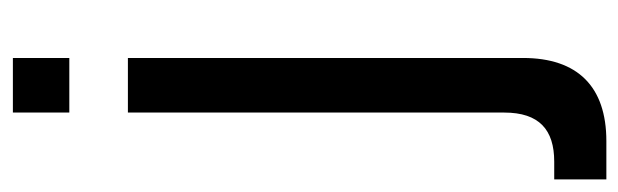

<svg xmlns="http://www.w3.org/2000/svg" viewBox="-378 -400 1008 313"><g transform="rotate(-90 126.5 -244.0)"><path d="M-10 240H52.5C141.5 240 188 193 188 104V-540H99V73.5C99 130.5 71 155 19 155H-10ZM99 -635.5H188V-727.5H99Z"/></g></svg>

Font: Eudonet Medium
Style: Regular
Weight: 500
Designer: Mikhail Sharanda
Foundry: Mikhail Sharanda
Version: Version 4.503;Glyphs 3.1.2 (3151)